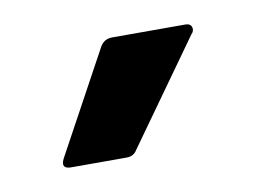

<svg xmlns="http://www.w3.org/2000/svg" viewBox="-34 -746 309 232"><g transform="rotate(-10 120.5 -630.0)"><path d="M38 -557Q25 -557 31 -569L99 -694Q104 -703 114 -703H204Q210 -703 211.5 -698.5Q213 -694 209 -690L119 -564Q115 -557 106 -557Z"/></g></svg>

Font: Sofia Sans
Style: Bold
Weight: 700
Designer: Botio Nikoltchev, Ani Petrova
Foundry: lettersoup
Version: Version 4.100; ttfautohint (v1.8.4.7-5d5b)